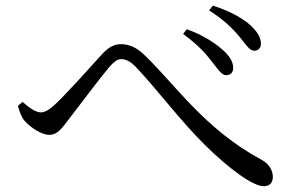

<svg xmlns="http://www.w3.org/2000/svg" viewBox="-20 -722 1040 675"><path d="M873.8 -543.7C888.5 -543.7 897.4 -553.6 897.4 -568.3C897.4 -591.7 881.5 -616.4 851.4 -641C826 -660.9 786.3 -684.2 728.2 -702.1L715.3 -685.4C764.2 -654.6 798.7 -621.3 822.8 -591.9C846.1 -563.4 857.3 -543.7 873.8 -543.7ZM775.3 -457.7C789.3 -457.7 798.9 -465.9 799.7 -481.2C801.3 -502.8 787 -526.9 758.5 -550.6C732.4 -573 692.2 -599.2 636.7 -619.3L623.7 -602.6C673.9 -566 700.6 -537.2 724.3 -506.2C746.4 -478.2 758.8 -457.7 775.3 -457.7ZM906.9 -67.3C928.8 -67.3 939.2 -80.3 939.2 -99.9C939.2 -123.2 926 -145.7 899.5 -160.3C699 -268.4 597.2 -423.7 489.2 -527.2C458.1 -558.2 430.8 -566.7 404.6 -566.7C379.5 -566.7 359 -553.7 338.3 -531C300.1 -489.1 218 -396.4 172.1 -353.4C153.8 -336.5 137.2 -326.9 123.6 -326.9C106.3 -326.9 82.9 -342.4 59.3 -363.8L43 -349.9C48.3 -330.4 54.9 -310.9 65.9 -297.9C87 -273.5 126.2 -247.9 153.5 -247.9C181 -247.9 196.5 -269.1 221.2 -301.9C258.7 -350.6 330.3 -446.3 365.6 -488C381.4 -505.6 393.4 -514.2 405.4 -514.2C419.8 -514.2 436.5 -508 455.5 -488.8C534.5 -405.4 613.8 -297.8 699.4 -213.4C784.2 -129.1 869.5 -67.3 906.9 -67.3Z"/></svg>

Font: Source Han Serif TW VF
Style: Regular
Weight: 250
Designer: Ryoko NISHIZUKA 西塚涼子 (kana & ideographs); Frank Grießhammer (Latin, Greek & Cyrillic); Wenlong ZHANG 张文龙 (bopomofo); San
Foundry: Adobe
Version: Version 2.002;hotconv 1.1.0;makeotfexe 2.6.0